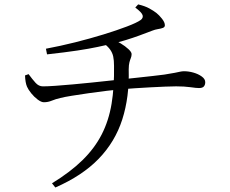

<svg xmlns="http://www.w3.org/2000/svg" viewBox="-20 -795 1040 867"><path d="M214.8 32.7Q297.7 -18 352.4 -71.7Q407.2 -125.4 439.2 -187.8Q471.1 -250.1 483.8 -326Q496.4 -401.9 494.9 -497.1Q494.9 -522.3 491.3 -539.6Q487.6 -556.8 477.1 -571.4Q466.6 -586.1 445.4 -601.8L484.6 -618.3Q504 -611.7 524.9 -599.1Q545.8 -586.4 560 -573.1Q574.3 -559.8 574.3 -550.8Q574.3 -541.3 570.9 -533.2Q567.5 -525.1 564.5 -513.7Q561.4 -502.3 561.2 -481.8Q564.6 -356.9 532.2 -255.8Q499.8 -154.7 425.7 -78.1Q351.7 -1.6 229.9 51.7ZM178.2 -333.3Q166.3 -333.3 150.2 -345.4Q134.2 -357.4 120.9 -373.9Q107.6 -390.5 102 -403.5Q94.2 -421.3 93 -454.4L109.1 -460.2Q125.8 -437.4 140.4 -421.2Q154.9 -405 173.8 -405Q195.3 -405 231.4 -407.6Q267.5 -410.2 309.6 -414Q351.7 -417.8 393.3 -422.1Q434.9 -426.5 468.7 -430.1Q502.4 -433.7 520.8 -435.7Q557.1 -439.9 596.2 -443.8Q635.3 -447.7 669 -451.8Q702.7 -456 722.1 -458.2Q754.1 -463.2 769.6 -466.3Q785 -469.3 793.4 -471.3Q801.8 -473.3 811.4 -473.3Q831.6 -473.3 853.4 -467.2Q875.3 -461 891 -449.6Q906.8 -438.3 906.8 -423.9Q906.8 -412.1 900.7 -404.8Q894.6 -397.4 878.5 -397.4Q866.4 -397.4 839.4 -401.3Q812.4 -405.1 775.3 -405.1Q756.4 -405.1 725.1 -403.8Q693.8 -402.5 657.9 -400.6Q622.1 -398.7 587.8 -396.4Q553.5 -394.2 527.3 -391.9Q501.3 -389.7 462.1 -384.9Q422.9 -380.1 380.9 -374.2Q339 -368.3 304.4 -362.6Q269.9 -357 253.1 -352.6Q231.3 -347.7 214 -340.5Q196.7 -333.3 178.2 -333.3ZM187.4 -575Q252.1 -587.1 319.4 -603.9Q386.7 -620.8 447.5 -639.5Q508.3 -658.2 553 -675.3Q597.8 -692.3 615.3 -704.7Q627.4 -713.8 624 -726.2Q620.6 -738.6 590.9 -761L603.9 -775.1Q634.3 -768 654.1 -757.1Q673.9 -746.2 686.5 -736.3Q698.7 -726.6 711.6 -710.3Q724.5 -694 724.5 -680.9Q724.5 -672.4 715.4 -669Q706.4 -665.6 693.2 -663.6Q680.1 -661.6 667.7 -656.6Q637.9 -644.9 608.4 -634.3Q578.9 -623.6 548.7 -614.3Q518.5 -605.1 485.9 -597.3Q457.6 -590.9 420.7 -583Q383.7 -575.1 329.3 -566.8Q274.9 -558.6 192.4 -549.5Z"/></svg>

Font: Noto Serif SC ExtraLight
Style: Regular
Weight: 200
Designer: Ryoko NISHIZUKA 西塚涼子 (kana & ideographs); Frank Grießhammer (Latin, Greek & Cyrillic); Wenlong ZHANG 张文龙 (bopomofo); San
Foundry: Adobe
Version: Version 2.002-H1;hotconv 1.1.0;makeotfexe 2.6.0